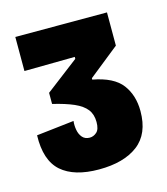

<svg xmlns="http://www.w3.org/2000/svg" viewBox="-72 -725 452 520"><g transform="rotate(-15 154.5 -464.5)"><path d="M144 -262Q74.5 -262 38.8 -293.3Q3.2 -324.7 5.3 -394.8L110.7 -406.8Q109.2 -395 111.5 -381.9Q113.8 -368.8 121.3 -360.2Q128.8 -351.7 141.8 -351.7Q152.5 -351.7 161.3 -359.6Q170.2 -367.5 170.2 -387.8Q170.2 -409.5 159.3 -423.5Q148.5 -437.5 125.4 -447.7Q102.3 -457.8 66.5 -466.3V-497.5L158.8 -568V-573.5L17.3 -571.8V-667.3H274.3V-574.2L188.7 -505.8V-501.8Q247 -491 269.9 -460.5Q292.8 -430 292.8 -385.8Q292.8 -322.2 253.3 -292.1Q213.8 -262 144 -262Z"/></g></svg>

Font: Bricolage Grotesque 96pt ExtraBold Condensed
Style: Regular
Weight: 800
Width: 3
Version: Version 1.001;gftools[0.9.33.dev8+g029e19f]